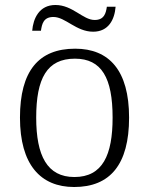

<svg xmlns="http://www.w3.org/2000/svg" viewBox="-20 -739 596 769"><path d="M353 -612C415 -612 439 -661 443 -712H408C404 -685 397 -659 359 -659C312 -659 271 -719 202 -719C137 -719 113 -665 109 -616H144C148 -643 154 -671 194 -671C242 -671 285 -612 353 -612ZM277 10C421 10 497 -80 497 -268C497 -457 417 -544 281 -544C135 -544 60 -455 60 -268C60 -80 142 10 277 10ZM278 -30C169 -30 125 -115 125 -268C125 -425 168 -504 280 -504C387 -504 431 -427 431 -268C431 -118 391 -30 278 -30Z"/></svg>

Font: Noto Serif Devanagari Light
Style: Regular
Weight: 300
Designer: Universal Thirst, Indian Type Foundry and the Monotype Design Team
Foundry: Monotype Imaging Inc.
Version: Version 2.004